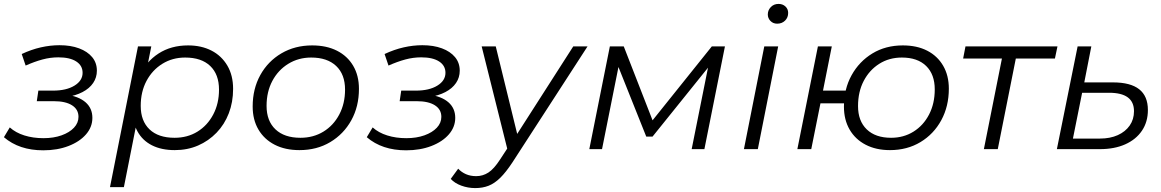

<svg xmlns="http://www.w3.org/2000/svg" viewBox="-26 -762 5934 981"><path d="M195 6Q72 6 -6 -61L24 -111Q54 -84 98.5 -70Q143 -56 196 -56Q248 -56 288.5 -70.5Q329 -85 352 -109.5Q375 -134 375 -165Q375 -203 342 -224Q309 -245 249 -245H162L170 -299H245Q313 -299 354.5 -324.5Q396 -350 396 -390Q396 -427 363.5 -448Q331 -469 272 -469Q231 -469 190.5 -458Q150 -447 105 -427L85 -486Q134 -509 182.5 -520Q231 -531 278 -531Q335 -531 378 -515Q421 -499 445 -470Q469 -441 469 -401Q469 -366 450 -338Q431 -310 395.5 -291.5Q360 -273 312 -266L310 -279Q376 -270 411 -239.5Q446 -209 446 -160Q446 -113 413.5 -75.5Q381 -38 324 -16Q267 6 195 6Z M867 5Q799 5 750.5 -19.5Q702 -44 676.5 -90.5Q651 -137 650 -203Q650 -300 685 -373.5Q720 -447 784 -488.5Q848 -530 935 -530Q1003 -530 1054.5 -503.5Q1106 -477 1135.5 -427Q1165 -377 1165 -308Q1165 -240 1143 -183Q1121 -126 1080.5 -84Q1040 -42 986 -18.5Q932 5 867 5ZM536 194 679 -525H747L717 -374L688 -269L677 -159L607 194ZM866 -58Q932 -58 983 -89.5Q1034 -121 1063.5 -177Q1093 -233 1093 -304Q1093 -382 1048 -425Q1003 -468 920 -468Q855 -468 803.5 -436Q752 -404 722.5 -348.5Q693 -293 693 -221Q693 -144 738 -101Q783 -58 866 -58Z M1504 5Q1431 5 1377.5 -22.5Q1324 -50 1294.5 -100Q1265 -150 1265 -218Q1265 -308 1304 -378.5Q1343 -449 1412 -489.5Q1481 -530 1569 -530Q1642 -530 1695.5 -503Q1749 -476 1778.5 -426Q1808 -376 1808 -308Q1808 -218 1769 -147.5Q1730 -77 1661.5 -36Q1593 5 1504 5ZM1509 -58Q1575 -58 1626.5 -89.5Q1678 -121 1707.5 -177Q1737 -233 1737 -304Q1737 -382 1691.5 -425Q1646 -468 1564 -468Q1499 -468 1447 -436Q1395 -404 1365.5 -348.5Q1336 -293 1336 -221Q1336 -144 1381.5 -101Q1427 -58 1509 -58Z M2049 6Q1926 6 1848 -61L1878 -111Q1908 -84 1952.5 -70Q1997 -56 2050 -56Q2102 -56 2142.5 -70.5Q2183 -85 2206 -109.5Q2229 -134 2229 -165Q2229 -203 2196 -224Q2163 -245 2103 -245H2016L2024 -299H2099Q2167 -299 2208.5 -324.5Q2250 -350 2250 -390Q2250 -427 2217.5 -448Q2185 -469 2126 -469Q2085 -469 2044.5 -458Q2004 -447 1959 -427L1939 -486Q1988 -509 2036.5 -520Q2085 -531 2132 -531Q2189 -531 2232 -515Q2275 -499 2299 -470Q2323 -441 2323 -401Q2323 -366 2304 -338Q2285 -310 2249.5 -291.5Q2214 -273 2166 -266L2164 -279Q2230 -270 2265 -239.5Q2300 -209 2300 -160Q2300 -113 2267.5 -75.5Q2235 -38 2178 -16Q2121 6 2049 6Z M2402 199Q2365 199 2331 186.5Q2297 174 2277 152L2315 100Q2332 118 2355 128Q2378 138 2407 138Q2441 138 2469.5 119.5Q2498 101 2529 53L2582 -28L2591 -38L2903 -525H2976L2592 68Q2559 118 2530 146.5Q2501 175 2470.5 187Q2440 199 2402 199ZM2570 15 2435 -525H2507L2625 -43Z M2985 0 3090 -525H3161L3318 -122H3288L3611 -525H3678L3573 0H3508L3597 -444L3609 -438L3308 -64H3276L3125 -442L3139 -445L3050 0Z M3775 0 3879 -525H3950L3846 0ZM3945 -641Q3924 -641 3910.5 -655Q3897 -669 3897 -688Q3897 -710 3912.5 -726Q3928 -742 3952 -742Q3973 -742 3987 -729Q4001 -716 4001 -696Q4001 -672 3985 -656.5Q3969 -641 3945 -641Z M4048 0 4153 -525H4224L4179 -299H4339L4326 -234H4166L4119 0ZM4521 5Q4450 5 4397 -22.5Q4344 -50 4315 -100Q4286 -150 4286 -217Q4286 -307 4325 -377.5Q4364 -448 4431.5 -489Q4499 -530 4587 -530Q4659 -530 4711.5 -503Q4764 -476 4793 -426Q4822 -376 4822 -309Q4822 -219 4783.5 -148Q4745 -77 4677 -36Q4609 5 4521 5ZM4527 -58Q4591 -58 4641.5 -89.5Q4692 -121 4721 -177Q4750 -233 4750 -305Q4750 -382 4706 -425Q4662 -468 4582 -468Q4517 -468 4466.5 -436Q4416 -404 4387 -348.5Q4358 -293 4358 -220Q4358 -144 4402.5 -101Q4447 -58 4527 -58Z M5001 0 5097 -482 5111 -463H4895L4907 -525H5377L5364 -463H5146L5168 -482L5072 0Z M5661 -341Q5750 -341 5794.5 -306Q5839 -271 5839 -200Q5839 -139 5808.5 -94Q5778 -49 5723 -24.5Q5668 0 5594 0H5374L5480 -525H5550L5514 -341ZM5594 -54Q5646 -54 5685 -71.5Q5724 -89 5746 -120.5Q5768 -152 5768 -194Q5768 -288 5641 -288H5503L5456 -54Z"/></svg>

Font: MOST Montserrat
Style: Italic
Weight: 400
Italic angle: -11.3°
Designer: Julieta Ulanovsky
Foundry: Julieta Ulanovsky
Version: Version 8.000;March 11, 2024;FontCreator 15.0.0.2926 64-bit